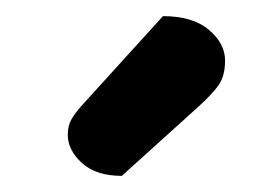

<svg xmlns="http://www.w3.org/2000/svg" viewBox="-20 -740 338 238"><path d="M182 -720Q219 -720 239 -703Q259 -686 259 -665Q259 -646 251 -634.5Q243 -623 224 -606L131 -522Q99 -522 81.5 -538Q64 -554 64 -573Q64 -584 68.5 -592Q73 -600 83 -611Z"/></svg>

Font: Baloo Tammudu 2 SemiBold
Style: Regular
Weight: 600
Designer: Maithili Shingre, Omkar Shende and Ek Type
Foundry: Ek Type
Version: Version 1.640;hotconv 1.0.111;makeotfexe 2.5.65597; ttfautoh